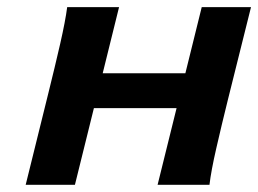

<svg xmlns="http://www.w3.org/2000/svg" viewBox="-20 -513 717 533"><path d="M51.3 0 114.7 -256.3Q132.3 -327.1 147 -391.1Q161.6 -455.1 166.5 -493.2H310.5L265.1 -309.6H494.6L540 -493.2H676.8L612.8 -236.8Q595.2 -166 580.6 -102.1Q565.9 -38.1 561.5 0H417.5L470.2 -212.9H240.7L188 0Z"/></svg>

Font: Andika
Style: Bold Italic
Weight: 700
Italic angle: -14°
Designer: Victor Gaultney, Annie Olsen, Julie Remington, Don Collingsworth, Eric Hays, Becca Hirsbrunner
Foundry: SIL International
Version: Version 6.101